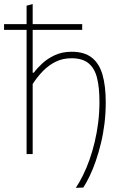

<svg xmlns="http://www.w3.org/2000/svg" viewBox="-26 -759 603 946"><path d="M347.5 166.5Q366 139 383.2 104Q400.5 69 415 28Q429.5 -13 440.5 -59Q451.5 -105 457.8 -155Q464 -205 464 -258Q464 -328 452 -375.5Q440 -423 410 -447.5Q380 -472 326 -472Q283 -472 248.2 -454.8Q213.5 -437.5 185.5 -408.8Q157.5 -380 135 -345V-221Q135 -160.5 135 -108.5Q135 -56.5 135 0H105Q105 -56.5 105 -108.5Q105 -160.5 105 -221V-494Q105 -558 105 -617.2Q105 -676.5 105 -731L135 -739Q135 -678.5 135 -618.2Q135 -558 135 -494V-401H141Q156 -422 181.8 -446Q207.5 -470 243.8 -487Q280 -504 327 -504Q389.5 -504 426.2 -475.2Q463 -446.5 479 -391Q495 -335.5 495 -255.5Q495 -201 488.8 -150Q482.5 -99 471.2 -52.8Q460 -6.5 446 34Q432 74.5 416.2 107.5Q400.5 140.5 384.5 165ZM-6 -612V-640Q35.5 -640 73.2 -640Q111 -640 143 -640H230Q262.5 -640 300.2 -640Q338 -640 379 -640V-612Q338 -612 300.2 -612Q262.5 -612 230 -612H143Q111 -612 73.2 -612Q35.5 -612 -6 -612Z"/></svg>

Font: Commissioner Thin
Style: Regular
Weight: 100
Designer: Kostas Bartsokas
Foundry: Kostas Bartsokas
Version: Version 1.001;gftools[0.9.23]